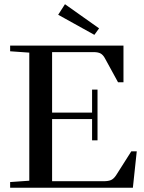

<svg xmlns="http://www.w3.org/2000/svg" viewBox="-20 -876 672 896"><path d="M420.4 -713.4 251.5 -807.1 283.2 -856.4 442.4 -743.7ZM27.3 0V-26.4L116.7 -32.7V-630.4L27.3 -636.7V-663.1H556.2V-492.2H530.8L470.7 -602.1Q461.9 -619.1 450.2 -626Q438.5 -632.8 417 -632.8H223.1V-350.6H409.7V-458H435.1V-221.2H409.7V-320.3H223.1V-30.3H462.9Q485.8 -30.3 498.3 -35.9Q510.7 -41.5 521.5 -57.6L592.8 -169.9H618.2L600.1 0Z"/></svg>

Font: Elstob 18pt Medium
Style: Regular
Weight: 500
Designer: Peter S. Baker
Version: Version 1.015